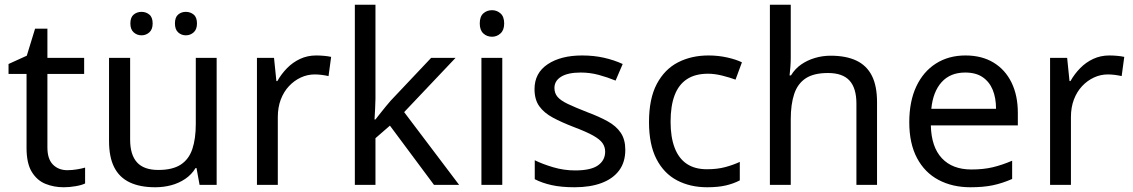

<svg xmlns="http://www.w3.org/2000/svg" viewBox="-20 -780 4778 810"><path d="M264 -62Q284 -62 305 -65.5Q326 -69 339 -73V-6Q325 1 299 5.5Q273 10 249 10Q207 10 171.5 -4.5Q136 -19 114 -55Q92 -91 92 -156V-468H16V-510L93 -545L128 -659H180V-536H335V-468H180V-158Q180 -109 203.5 -85.5Q227 -62 264 -62Z M894 -536V0H822L809 -71H805Q788 -43 761 -25Q734 -7 702 1.5Q670 10 635 10Q571 10 527.5 -10.5Q484 -31 462 -74Q440 -117 440 -185V-536H529V-191Q529 -127 558 -95Q587 -63 648 -63Q708 -63 742.5 -85.5Q777 -108 791.5 -151.5Q806 -195 806 -257V-536ZM530 -681Q530 -707 544 -718.5Q558 -730 577 -730Q596 -730 610 -718.5Q624 -707 624 -681Q624 -656 610 -643.5Q596 -631 577 -631Q558 -631 544 -643.5Q530 -656 530 -681ZM718 -681Q718 -707 731.5 -718.5Q745 -730 764 -730Q783 -730 797 -718.5Q811 -707 811 -681Q811 -656 797 -643.5Q783 -631 764 -631Q745 -631 731.5 -643.5Q718 -656 718 -681Z M1314 -546Q1329 -546 1346.5 -544.5Q1364 -543 1377 -540L1366 -459Q1353 -462 1337.5 -464Q1322 -466 1308 -466Q1277 -466 1249 -453Q1221 -440 1199 -416.5Q1177 -393 1164.5 -360Q1152 -327 1152 -286V0H1064V-536H1136L1146 -438H1150Q1167 -468 1191 -492.5Q1215 -517 1246 -531.5Q1277 -546 1314 -546Z M1564 -363Q1564 -347 1562.5 -321Q1561 -295 1560 -276H1564Q1570 -284 1582 -299Q1594 -314 1606.5 -329.5Q1619 -345 1628 -355L1799 -536H1902L1685 -307L1917 0H1811L1625 -250L1564 -197V0H1477V-760H1564Z M2099 -536V0H2011V-536ZM2056 -737Q2076 -737 2091.5 -723.5Q2107 -710 2107 -681Q2107 -653 2091.5 -639Q2076 -625 2056 -625Q2034 -625 2019 -639Q2004 -653 2004 -681Q2004 -710 2019 -723.5Q2034 -737 2056 -737Z M2618 -148Q2618 -96 2592 -61Q2566 -26 2518 -8Q2470 10 2404 10Q2348 10 2307.5 1Q2267 -8 2236 -24V-104Q2268 -88 2313.5 -74.5Q2359 -61 2406 -61Q2473 -61 2503 -82.5Q2533 -104 2533 -140Q2533 -160 2522 -176Q2511 -192 2482.5 -208Q2454 -224 2401 -244Q2349 -264 2312 -284Q2275 -304 2255 -332Q2235 -360 2235 -404Q2235 -472 2290.5 -509Q2346 -546 2436 -546Q2485 -546 2527.5 -536.5Q2570 -527 2607 -510L2577 -440Q2543 -454 2506 -464Q2469 -474 2430 -474Q2376 -474 2347.5 -456.5Q2319 -439 2319 -409Q2319 -387 2332 -371.5Q2345 -356 2375.5 -341.5Q2406 -327 2457 -307Q2508 -288 2544 -268Q2580 -248 2599 -219.5Q2618 -191 2618 -148Z M2963 10Q2892 10 2836.5 -19Q2781 -48 2749.5 -109Q2718 -170 2718 -265Q2718 -364 2751 -426Q2784 -488 2840.5 -517Q2897 -546 2969 -546Q3010 -546 3048 -537.5Q3086 -529 3110 -517L3083 -444Q3059 -453 3027 -461Q2995 -469 2967 -469Q2913 -469 2878 -446Q2843 -423 2826 -378Q2809 -333 2809 -266Q2809 -202 2826 -157Q2843 -112 2877 -89Q2911 -66 2962 -66Q3006 -66 3039.5 -75Q3073 -84 3101 -97V-19Q3074 -5 3041.5 2.5Q3009 10 2963 10Z M3316 -537Q3316 -518 3314.5 -498Q3313 -478 3311 -462H3317Q3334 -490 3360 -508Q3386 -526 3418 -535.5Q3450 -545 3484 -545Q3549 -545 3592.5 -524.5Q3636 -504 3658 -461Q3680 -418 3680 -349V0H3593V-343Q3593 -408 3564 -440Q3535 -472 3473 -472Q3413 -472 3379 -449.5Q3345 -427 3330.5 -383.5Q3316 -340 3316 -277V0H3228V-760H3316Z M4053 -546Q4122 -546 4171.5 -516Q4221 -486 4247.5 -431.5Q4274 -377 4274 -304V-251H3907Q3909 -160 3953.5 -112.5Q3998 -65 4078 -65Q4129 -65 4168.5 -74.5Q4208 -84 4250 -102V-25Q4209 -7 4169 1.5Q4129 10 4074 10Q3998 10 3939.5 -21Q3881 -52 3848.5 -113.5Q3816 -175 3816 -264Q3816 -352 3845.5 -415Q3875 -478 3928.5 -512Q3982 -546 4053 -546ZM4052 -474Q3989 -474 3952.5 -433.5Q3916 -393 3909 -321H4182Q4182 -367 4168 -401Q4154 -435 4125.5 -454.5Q4097 -474 4052 -474Z M4660 -546Q4675 -546 4692.5 -544.5Q4710 -543 4723 -540L4712 -459Q4699 -462 4683.5 -464Q4668 -466 4654 -466Q4623 -466 4595 -453Q4567 -440 4545 -416.5Q4523 -393 4510.5 -360Q4498 -327 4498 -286V0H4410V-536H4482L4492 -438H4496Q4513 -468 4537 -492.5Q4561 -517 4592 -531.5Q4623 -546 4660 -546Z"/></svg>

Font: Noto Sans Kannada
Style: Regular
Weight: 400
Designer: Jelle Bosma - Monotype Design Team
Foundry: Monotype Imaging Inc.
Version: Version 2.003